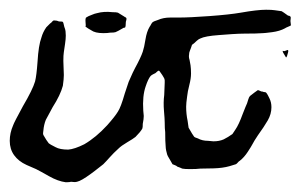

<svg xmlns="http://www.w3.org/2000/svg" viewBox="-38 -637 625 394"><path d="M463 -568Q454 -568 438 -567Q422 -566 411 -565Q383 -563 373 -558Q370 -557 366 -553.5Q362 -550 360 -548L356 -545L354 -539Q353 -536 351.5 -532.5Q350 -529 350 -525Q349 -520 351 -514Q352 -510 353 -503Q354 -496 354 -486Q354 -476 350.5 -462.5Q347 -449 346 -439Q344 -425 344 -418Q344 -403 347 -389L349 -375Q350 -373 352.5 -369Q355 -365 356 -363Q357 -362 358 -360Q359 -358 360 -357Q361 -355 368 -353Q377 -348 389 -348L400 -347Q412 -347 421 -351Q423 -352 425.5 -353.5Q428 -355 430 -356Q439 -362 439 -362Q439 -362 445 -371Q452 -381 460 -403Q467 -421 469 -425Q470 -428 471.5 -433Q473 -438 475 -440L484 -447L491 -452Q493 -452 495.5 -450.5Q498 -449 501 -449Q503 -448 505 -448Q507 -448 508 -447Q510 -445 512 -441Q514 -437 515 -435Q519 -427 519 -417Q519 -403 511.5 -390Q504 -377 491 -359Q483 -347 480 -341Q478 -337 470.5 -325.5Q463 -314 454 -307Q452 -306 450 -303.5Q448 -301 446 -300Q443 -299 433 -296Q419 -292 400 -291.5Q381 -291 373 -291Q366 -290 352 -290Q341 -290 336 -291Q334 -292 331.5 -293Q329 -294 326 -295Q324 -297 321 -298Q318 -299 316 -300L312 -307Q311 -309 308.5 -313Q306 -317 305 -320Q304 -323 303 -328Q302 -333 302 -336Q301 -346 301 -366Q300 -372 300 -386Q300 -392 298.5 -409.5Q297 -427 299 -442L300 -467V-472Q300 -475 298 -478Q296 -481 295 -483Q294 -484 291.5 -488Q289 -492 288 -492Q286 -492 281 -487Q279 -486 276 -484.5Q273 -483 271 -481Q266 -475 261 -460Q254 -440 256 -410L257 -399Q257 -393 255 -383Q255 -375 254 -373Q250 -366 240 -356Q235 -352 223 -345Q211 -338 205 -332Q195 -323 187.5 -314.5Q180 -306 174 -300Q150 -281 148 -280Q129 -266 120 -264Q116 -263 113 -263.5Q110 -264 108 -264Q105 -263 97 -263Q81 -265 62.5 -275.5Q44 -286 36 -290Q33 -291 16.5 -298.5Q0 -306 -9 -318.5Q-18 -331 -18 -348Q-18 -364 -11 -380Q-9 -386 9 -419Q29 -453 34 -470Q37 -482 39 -510Q41 -544 47 -560Q50 -571 57 -581Q59 -583 61 -585Q63 -587 65 -589Q67 -590 68.5 -592Q70 -594 72 -595H74Q79 -595 83 -593Q90 -593 91 -592Q92 -591 93 -586Q94 -581 95 -579Q97 -574 97 -564Q97 -557 95.5 -547Q94 -537 93 -530Q92 -524 92 -512L93 -483Q93 -475 91 -461Q86 -442 70 -417Q58 -395 56 -391Q52 -381 51 -369Q51 -368 50.5 -365Q50 -362 51 -360Q52 -358 57 -350L62 -343Q64 -341 76 -335Q85 -330 102 -330Q115 -331 135 -341Q159 -355 182 -380Q198 -398 204 -408Q210 -417 218 -445L226 -469Q236 -492 239 -497Q251 -519 255 -531Q258 -540 260.5 -556Q263 -572 269 -582Q270 -583 272 -587Q274 -591 276 -592Q277 -593 286 -596Q297 -601 311.5 -601Q326 -601 329 -601Q351 -601 392 -604Q433 -607 456 -611Q490 -617 508 -617Q520 -617 526 -616L540 -614Q542 -613 553 -605Q556 -605 558 -603Q559 -602 558.5 -598.5Q558 -595 558 -594L559 -585Q558 -584 553 -582Q548 -580 547 -579Q536 -573 520.5 -571Q505 -569 502 -569Q489 -568 463 -568ZM161 -610Q175 -614 193 -612Q201 -612 204 -611L217 -603Q218 -602 219.5 -601.5Q221 -601 221 -600Q222 -599 221.5 -597.5Q221 -596 221 -595Q220 -593 220 -588Q220 -583 219 -581Q218 -580 216.5 -580Q215 -580 214 -579Q204 -573 199 -571Q196 -570 188 -570Q183 -569 174 -569Q157 -569 149 -575Q147 -576 143 -578.5Q139 -581 138 -582Q137 -583 137.5 -583.5Q138 -584 138 -585Q138 -587 137.5 -592Q137 -597 138 -600Q138 -601 144 -604Q147 -605 151.5 -607Q156 -609 161 -610ZM543 -529 542 -532Q542 -533 543 -532.5Q544 -532 545 -532Q546 -532 549.5 -533.5Q553 -535 553 -534Q554 -533 553.5 -531.5Q553 -530 553 -529Q551 -520 549 -519Z"/></svg>

Font: Rubik-Burned
Style: Regular
Weight: 400
Designer: NaN (generative design), Hubert & Fischer (Rubik source font outlines)
Foundry: NaN, Hubert & Fischer
Version: Version 1.000